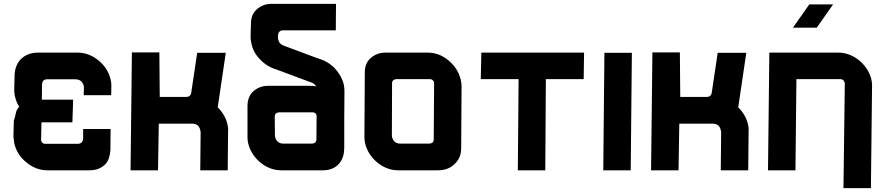

<svg xmlns="http://www.w3.org/2000/svg" viewBox="-20 -887 4612 1000"><path d="M556 -215 555 -104Q553 -81 546.5 -61.5Q540 -42 525 -28Q494 0 447 0H227Q168 0 119 -40Q70 -78 55 -138Q54 -143 53 -149Q52 -155 52 -160L50 -173L52 -259Q59 -278 62.5 -297.5Q66 -317 80 -331Q65 -355 59 -381Q56 -390 55.5 -398.5Q55 -407 54 -416L56 -496Q58 -549 91 -581Q125 -613 178 -613H383Q443 -613 492 -573Q541 -534 556 -474Q560 -459 560 -440L559 -391H416L417 -431Q417 -436 416 -440Q407 -474 372 -474H225Q201 -474 199 -448L198 -368H361L357 -250H196L194 -160Q193 -159 194 -156Q198 -138 216 -138H385Q410 -138 413 -164V-215Z M1023 0 1025 -200Q1025 -201 1023 -209Q1016 -243 980 -243H807L803 0H660L667 -614H810L812 -382H949Q972 -382 976 -404L1007 -612H1156L1114 -328Q1152 -290 1164 -243Q1166 -233 1167.5 -225Q1169 -217 1168 -209L1166 0Z M1601 -139Q1630 -139 1628 -165L1629 -286Q1625 -302 1607 -302H1438Q1409 -302 1411 -276L1412 -182Q1412 -177 1413 -173Q1422 -139 1457 -139H1460ZM1428 -689Q1427 -688 1429 -681Q1435 -656 1461 -648L1638 -582Q1686 -569 1722 -533Q1758 -495 1770 -449Q1774 -432 1774 -415L1773 -270V-267V-117Q1773 -110 1772 -103.5Q1771 -97 1771 -90Q1765 -53 1741 -29Q1710 0 1663 0H1652H1458H1446Q1387 0 1338 -39Q1288 -80 1273 -139Q1269 -154 1269 -173V-336Q1270 -385 1299 -411Q1331 -440 1377 -440H1596Q1611 -440 1626 -437Q1619 -453 1597 -459L1420 -525Q1372 -539 1337 -575Q1300 -611 1290 -658Q1288 -668 1286.5 -676Q1285 -684 1285 -692L1287 -763Q1287 -812 1317 -838Q1349 -867 1395 -867H1730L1729 -729H1455Q1430 -729 1428 -703Z M1880 -509Q1880 -558 1910 -584Q1942 -613 1988 -613H2207Q2266 -613 2314 -574Q2364 -533 2379 -475Q2384 -453 2384 -440L2382 -117Q2382 -64 2348 -33Q2315 0 2261 0H2055Q1996 0 1947 -39Q1897 -80 1882 -139Q1878 -154 1878 -173ZM2021 -182Q2021 -177 2022 -173Q2031 -139 2066 -139H2213Q2241 -139 2239 -165L2241 -453V-457Q2236 -475 2218 -475H2049Q2020 -475 2022 -449Z M2677 0 2681 -475H2484L2487 -613H3022L3020 -475H2823L2820 0Z M3265 0H3122L3128 -612H3271Z M3734 0 3736 -200Q3736 -201 3734 -209Q3727 -243 3691 -243H3518L3514 0H3371L3378 -614H3521L3523 -382H3660Q3683 -382 3687 -404L3718 -612H3867L3825 -328Q3863 -290 3875 -243Q3877 -233 3878.5 -225Q3880 -217 3879 -209L3877 0Z M4128 -475 4123 0H3980L3987 -613H4345Q4403 -613 4453 -574Q4503 -533 4518 -475Q4522 -460 4522 -440L4516 93H4373L4380 -453L4379 -457Q4374 -475 4356 -475ZM4195 -864H4319L4234 -743H4110Z"/></svg>

Font: Covid19
Style: Regular
Weight: 400
Designer: Peter Wiegel
Foundry: (c) CAT - Ing. Peter Wiegel.  for Rudolf Maass + Partner GmbH
Version: Version 001.000